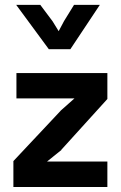

<svg xmlns="http://www.w3.org/2000/svg" viewBox="-20 -750 484 770"><path d="M33.7 0ZM33.7 -104 223.1 -305.7H222.7L278.8 -355.5H45.9V-457H410.6V-353L225.1 -148.4H226.1L168.5 -102.1H410.6V0H33.7ZM44.9 -730.5H141.6L190.9 -664.6L215.3 -625L236.8 -665.5L276.9 -730.5H380.4L262.2 -552.7H175.8Z"/></svg>

Font: PT Astra Sans
Style: Bold
Weight: 700
Designer: A.Korolkova, I. Chaeva
Foundry: ParaType Ltd
Version: Version 1.001; ttfautohint (v1.6)